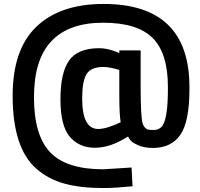

<svg xmlns="http://www.w3.org/2000/svg" viewBox="-20 -746 1015 972"><path d="M939 -305V-295Q939 -130 893 -63.5Q847 3 754 3Q709 3 677.5 -11.5Q646 -26 637 -40L628 -55Q540 2 460.5 2Q381 2 333.5 -53.5Q286 -109 286 -243.5Q286 -378 330 -440Q374 -502 482 -502Q522 -502 568 -484L584 -477V-491H692V-307Q692 -155 702 -122Q705 -110 713 -101Q721 -92 729.5 -90Q738 -88 759 -88Q780 -88 796 -102Q830 -133 830 -295V-306Q830 -477 752.5 -554Q675 -631 502 -631Q329 -631 240.5 -538Q152 -445 152 -253.5Q152 -62 233.5 24.5Q315 111 503 111L646 102L651 197Q559 206 503 206Q388 206 306 183.5Q224 161 164 108Q44 3 44 -261Q44 -496 164.5 -611Q285 -726 504 -726Q939 -726 939 -305ZM477 -93Q519 -93 591 -127Q584 -167 584 -262V-392Q534 -407 504 -407Q440 -407 418 -370.5Q396 -334 396 -248Q396 -93 477 -93Z"/></svg>

Font: Titillium Web[RUS by Daymarius]
Style: Regular
Weight: 600
Designer: Cyrillization by Daymarius
Foundry: Cyrillization by Daymarius
Version: Version 1.002 September 11, 2018